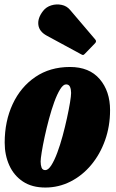

<svg xmlns="http://www.w3.org/2000/svg" viewBox="-20 -830 519 860"><path d="M1 -191Q1 -287 36.8 -363.8Q72.5 -440.5 138.2 -485.2Q204 -530 293.5 -530Q380 -530 426.5 -475.8Q473 -421.5 473 -336.5Q473 -264.5 450.5 -201.5Q428 -138.5 388.2 -91Q348.5 -43.5 295.8 -16.8Q243 10 183 10Q123 10 82.5 -17Q42 -44 21.5 -89.8Q1 -135.5 1 -191ZM162 -106.5Q162 -90.5 166.2 -79.2Q170.5 -68 183 -68Q196 -68 209.8 -89.5Q223.5 -111 236.5 -145.8Q249.5 -180.5 260.5 -221.2Q271.5 -262 280 -301Q288.5 -340 293.5 -370.2Q298.5 -400.5 298.5 -413.5Q298.5 -429 293.8 -440.5Q289 -452 276 -452Q263 -452 249.5 -430.2Q236 -408.5 223.2 -373.5Q210.5 -338.5 199.5 -297.5Q188.5 -256.5 180 -217.2Q171.5 -178 166.8 -148.2Q162 -118.5 162 -106.5ZM173 -781Q187 -799 209.8 -806Q232.5 -813 255.8 -808.2Q279 -803.5 294 -785.5L405.5 -654.5Q414.5 -645.5 406 -636.5L360 -589Q355.5 -584.5 353 -583.8Q350.5 -583 345 -586L190 -670Q155.5 -688.5 151.8 -718.8Q148 -749 173 -781Z"/></svg>

Font: Besley* Condensed Heavy
Style: Italic
Weight: 800
Width: 3
Italic angle: -13°
Designer: Owen Earl
Foundry: indestructible type*
Version: Version 3.000; ttfautohint (v1.8.3)